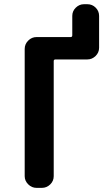

<svg xmlns="http://www.w3.org/2000/svg" viewBox="-20 -910 540 930"><path d="M403.3 -889.6Q426.8 -889.6 443.4 -873Q460 -856.4 460 -833V-678.7Q460 -655.3 442.9 -638.7Q425.8 -622.1 403.3 -622.1H249Q240.2 -622.1 240.2 -614.3V-56.6Q240.2 -33.2 223.1 -16.6Q206.1 0 182.6 0H157.2Q133.8 0 116.7 -17.1Q99.6 -34.2 99.6 -56.6V-672.9Q99.6 -696.3 116.7 -713.4Q133.8 -730.5 157.2 -730.5H322.3Q330.1 -730.5 330.1 -739.3V-833Q330.1 -856.4 347.2 -873Q364.3 -889.6 386.7 -889.6Z"/></svg>

Font: Rounded Mgen+ 1mn bold
Style: Bold
Weight: 700
Designer: [Source Han Sans]
Ryoko NISHIZUKA  (kana & ideographs); Paul D. Hunt (Latin, Greek & Cyrillic); Wenlong ZHANG  (bopomofo
Version: Version 1.059.20150602